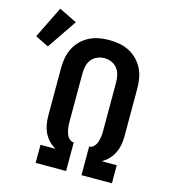

<svg xmlns="http://www.w3.org/2000/svg" viewBox="-208 -937 929 1036"><g transform="rotate(15 256.5 -419.0)"><path d="M87 0V-101H168V-103Q147 -115 131 -132.5Q115 -150 105 -171.5Q95 -193 91 -216.5Q87 -240 87 -264V-530Q87 -558 92 -586.5Q97 -615 110 -640.5Q123 -666 143.5 -686.5Q164 -707 189.5 -720Q215 -733 243 -738Q271 -743 300 -743Q329 -743 357 -738Q385 -733 410.5 -720Q436 -707 456.5 -686.5Q477 -666 490 -640.5Q503 -615 508 -586.5Q513 -558 513 -530V-264Q513 -240 509 -216.5Q505 -193 495 -171.5Q485 -150 469 -132.5Q453 -115 432 -103V-101H513V0H343V-160H344Q355 -160 363.5 -166.5Q372 -173 377.5 -182Q383 -191 386 -201Q389 -211 391 -221.5Q393 -232 393.5 -242.5Q394 -253 394 -264V-530Q394 -551 389.5 -571.5Q385 -592 372.5 -608.5Q360 -625 340.5 -633.5Q321 -642 300 -642Q279 -642 259.5 -633.5Q240 -625 227.5 -608.5Q215 -592 210.5 -571.5Q206 -551 206 -530V-264Q206 -253 206.5 -242.5Q207 -232 209 -221.5Q211 -211 214 -201Q217 -191 222.5 -182Q228 -173 236.5 -166.5Q245 -160 256 -160H257V0ZM-12 -624 -87 -661 0 -838 100 -789Z"/></g></svg>

Font: Iosevka Slab Extended
Style: Bold
Weight: 700
Width: 7
Monospace: yes
Designer: Belleve Invis
Foundry: Belleve Invis
Version: Version 11.1.0; ttfautohint (v1.8.3)